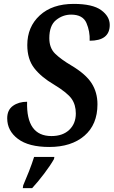

<svg xmlns="http://www.w3.org/2000/svg" viewBox="-20 -744 583 985"><path d="M233 10Q346 10 413 -47.5Q480 -105 480 -209Q480 -270 450 -317Q420 -364 346 -408Q292 -440 262.5 -469Q233 -498 233 -548Q233 -613 267.5 -641Q302 -669 345 -669Q405 -669 423.5 -626Q442 -583 440 -535Q543 -535 543 -616Q543 -660 499 -692Q455 -724 358 -724Q248 -724 184 -665Q120 -606 120 -513Q120 -440 156 -394Q192 -348 257 -310Q326 -268 347.5 -237Q369 -206 369 -162Q369 -110 335.5 -78Q302 -46 244 -46Q114 -46 119 -222Q76 -222 46.5 -201Q17 -180 17 -137Q17 -73 72 -31.5Q127 10 233 10ZM97 221H145Q174 190 206.5 147Q239 104 257 72L259 61H155Q144 96 128.5 135.5Q113 175 99 207Z"/></svg>

Font: Noto Serif SemiCondensed Semi
Style: Italic
Weight: 600
Width: 4
Italic angle: -12°
Designer: Monotype Design Team
Foundry: Monotype Imaging Inc.
Version: Version 1.901